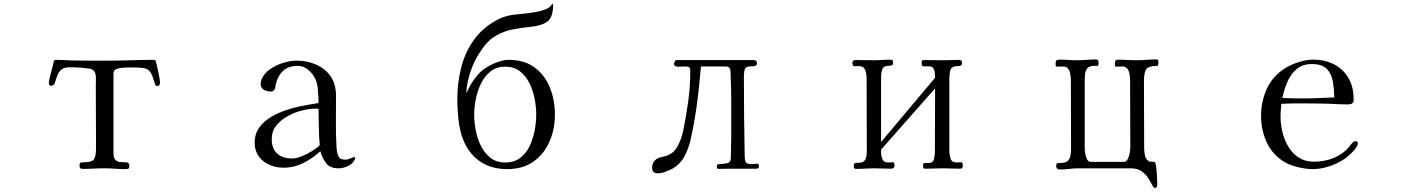

<svg xmlns="http://www.w3.org/2000/svg" viewBox="-20 -840 7040 956"><path d="M777 -431Q777 -425 774.5 -418.5Q772 -412 764 -412Q755 -412 753 -417.5Q751 -423 749 -430Q740 -462 730.5 -478Q721 -494 704 -499Q687 -504 655 -504Q637 -504 619 -504Q601 -504 584 -502Q569 -501 557 -495Q545 -489 545 -471V-80Q545 -56 553 -46Q561 -36 573 -34Q585 -32 596.5 -32.5Q608 -33 616 -30Q624 -27 624 -14Q624 -2 619 0Q614 2 603 2Q578 2 552.5 0Q527 -2 501 -2Q473 -2 445.5 -0.5Q418 1 390 1Q376 1 376 -15Q376 -29 383 -30.5Q390 -32 400 -32Q440 -32 449 -49Q458 -66 458 -100V-139Q458 -207 457.5 -274.5Q457 -342 457 -409Q457 -423 457.5 -436Q458 -449 457 -462Q454 -494 426 -498Q401 -502 376.5 -503.5Q352 -505 327 -505Q296 -505 282.5 -491Q269 -477 263.5 -459Q258 -441 253 -427Q248 -413 234 -413Q227 -413 225 -418Q223 -423 223 -429Q223 -432 226 -446.5Q229 -461 234 -479Q239 -497 243 -513Q247 -529 248 -535Q250 -540 252.5 -541Q255 -542 260 -542Q280 -542 299.5 -541Q319 -540 338 -539Q380 -538 422.5 -538Q465 -538 507 -538Q568 -538 628 -540Q688 -542 749 -542Q751 -542 753 -540Q755 -538 759 -522.5Q763 -507 767 -487.5Q771 -468 774 -452Q777 -436 777 -431Z M1572 -117Q1568 -162 1567.5 -207.5Q1567 -253 1566 -299H1551Q1520 -299 1482.5 -289.5Q1445 -280 1411 -261Q1377 -242 1355 -214Q1333 -186 1333 -148Q1333 -100 1360 -75.5Q1387 -51 1434 -51Q1456 -51 1482 -61.5Q1508 -72 1532.5 -87Q1557 -102 1572 -117ZM1748 -53Q1748 -49 1747 -47Q1737 -25 1713.5 -13.5Q1690 -2 1666 -2Q1624 -2 1605 -26Q1586 -50 1575 -87Q1537 -52 1490.5 -28.5Q1444 -5 1391 -5Q1354 -5 1321 -19.5Q1288 -34 1268 -62Q1248 -90 1248 -130Q1248 -172 1269.5 -203Q1291 -234 1325.5 -255Q1360 -276 1398.5 -289.5Q1437 -303 1471 -310Q1494 -315 1518 -319Q1542 -323 1566 -327Q1566 -355 1563 -392Q1560 -429 1547 -453Q1535 -476 1512.5 -494Q1490 -512 1463 -512Q1417 -512 1390.5 -488Q1364 -464 1353 -420Q1352 -415 1351.5 -409.5Q1351 -404 1349 -399Q1348 -393 1341.5 -388.5Q1335 -384 1329 -384Q1310 -384 1294 -393Q1278 -402 1278 -423Q1278 -435 1282 -444Q1295 -475 1324.5 -495.5Q1354 -516 1390 -527Q1426 -538 1456 -538Q1510 -538 1555 -518Q1600 -498 1626.5 -459.5Q1653 -421 1653 -363Q1653 -298 1652.5 -232Q1652 -166 1656 -100Q1658 -78 1665.5 -61.5Q1673 -45 1699 -45Q1711 -45 1726 -51.5Q1741 -58 1745 -58Q1748 -58 1748 -53Z M2650 -270Q2650 -305 2642.5 -346Q2635 -387 2617 -424Q2599 -461 2569.5 -484.5Q2540 -508 2496 -508Q2452 -508 2422.5 -484.5Q2393 -461 2375 -424Q2357 -387 2349 -346Q2341 -305 2341 -270Q2341 -234 2348.5 -193Q2356 -152 2374 -115Q2392 -78 2421.5 -54.5Q2451 -31 2496 -31Q2541 -31 2571 -54.5Q2601 -78 2618 -114.5Q2635 -151 2642.5 -192.5Q2650 -234 2650 -270ZM2743 -270Q2743 -197 2716 -135Q2689 -73 2636.5 -35.5Q2584 2 2505 2Q2422 2 2364 -40.5Q2306 -83 2280 -162Q2267 -202 2262 -252Q2257 -302 2257 -345Q2257 -425 2275.5 -500.5Q2294 -576 2337.5 -638.5Q2381 -701 2455 -741Q2475 -752 2496 -758Q2517 -764 2539 -767Q2555 -769 2583 -771.5Q2611 -774 2641.5 -779Q2672 -784 2696 -793.5Q2720 -803 2728 -819L2730 -820Q2734 -820 2734 -816Q2734 -753 2704.5 -732Q2675 -711 2618 -706Q2577 -702 2535 -694Q2493 -686 2456 -666Q2420 -647 2394.5 -614.5Q2369 -582 2350 -547Q2330 -510 2316.5 -463.5Q2303 -417 2302 -375Q2313 -401 2329 -427Q2345 -453 2364 -473Q2380 -491 2406 -506.5Q2432 -522 2460.5 -532Q2489 -542 2512 -542Q2591 -542 2642 -504Q2693 -466 2718 -404Q2743 -342 2743 -270Z M3759 -14Q3759 -4 3755 -2Q3751 0 3743 0H3602Q3592 0 3582.5 0.5Q3573 1 3563 1Q3556 1 3552.5 -0.5Q3549 -2 3549 -10Q3549 -18 3552.5 -20.5Q3556 -23 3563 -23Q3580 -23 3599.5 -27Q3619 -31 3619 -53Q3619 -82 3620 -110.5Q3621 -139 3621 -167V-315Q3621 -321 3621 -340.5Q3621 -360 3620.5 -385.5Q3620 -411 3619 -435.5Q3618 -460 3617.5 -477Q3617 -494 3616 -496Q3610 -509 3594 -509H3470Q3469 -498 3468 -486.5Q3467 -475 3466 -464Q3459 -383 3447.5 -302.5Q3436 -222 3418 -142Q3408 -100 3389 -63Q3370 -26 3332 -2Q3317 6 3295 14.5Q3273 23 3256 23Q3227 23 3227 -5Q3227 -27 3240 -40.5Q3253 -54 3274 -58Q3327 -67 3349.5 -104.5Q3372 -142 3382 -190Q3397 -263 3407 -337.5Q3417 -412 3417 -486Q3417 -503 3410.5 -506Q3404 -509 3389 -509Q3381 -509 3372 -508.5Q3363 -508 3354 -508Q3348 -508 3342 -511.5Q3336 -515 3336 -522Q3336 -529 3340.5 -535Q3345 -541 3352 -541H3732Q3749 -541 3749 -525Q3749 -515 3740 -512Q3731 -509 3720.5 -509.5Q3710 -510 3703 -508Q3689 -504 3686.5 -487Q3684 -470 3684 -458Q3684 -358 3685 -258.5Q3686 -159 3688 -59Q3689 -37 3695.5 -30Q3702 -23 3725 -23Q3731 -23 3737.5 -24Q3744 -25 3750 -25Q3755 -25 3757 -21.5Q3759 -18 3759 -14Z M4774 -17Q4774 -7 4770.5 -3.5Q4767 0 4757 0Q4736 0 4715.5 -1Q4695 -2 4675 -2Q4653 -2 4630.5 -1Q4608 0 4586 0Q4579 0 4577.5 -5Q4576 -10 4576 -15Q4576 -29 4584 -28.5Q4592 -28 4602 -28Q4625 -28 4630 -46.5Q4635 -65 4635 -83L4636 -400L4367 -95V-82Q4367 -65 4373.5 -48Q4380 -31 4402 -31Q4408 -31 4413.5 -31.5Q4419 -32 4426 -32Q4431 -32 4432.5 -27.5Q4434 -23 4434 -18Q4434 0 4417 0Q4395 0 4374 -1Q4353 -2 4331 -2Q4309 -2 4286.5 -0.5Q4264 1 4242 1Q4235 1 4233 -4Q4231 -9 4231 -14Q4231 -27 4238.5 -28.5Q4246 -30 4257 -29.5Q4268 -29 4277 -34Q4290 -42 4293 -58Q4296 -74 4296 -87Q4296 -179 4295.5 -270.5Q4295 -362 4295 -453Q4295 -473 4287.5 -492Q4280 -511 4256 -511Q4250 -511 4245 -510.5Q4240 -510 4235 -510Q4229 -510 4226.5 -515.5Q4224 -521 4224 -525Q4224 -541 4239 -541Q4262 -541 4285.5 -540.5Q4309 -540 4332 -540Q4352 -540 4371.5 -541.5Q4391 -543 4410 -543Q4418 -543 4422.5 -540.5Q4427 -538 4427 -530Q4427 -520 4423 -516.5Q4419 -513 4409 -513Q4380 -513 4373.5 -495.5Q4367 -478 4367 -454V-133L4636 -453Q4636 -465 4634.5 -478.5Q4633 -492 4626.5 -501Q4620 -510 4603 -510Q4591 -510 4580 -509.5Q4569 -509 4569 -525Q4569 -534 4570.5 -537.5Q4572 -541 4582 -541Q4607 -541 4632 -540.5Q4657 -540 4682 -540Q4700 -540 4718 -541Q4736 -542 4754 -542Q4770 -542 4770 -528Q4770 -512 4756.5 -511.5Q4743 -511 4732 -509Q4714 -505 4710.5 -485Q4707 -465 4707 -451V-88Q4707 -69 4713 -50Q4719 -31 4743 -31Q4748 -31 4754 -31.5Q4760 -32 4766 -32Q4771 -32 4772.5 -27Q4774 -22 4774 -17Z M5748 -528Q5748 -525 5747 -518.5Q5746 -512 5742 -512Q5699 -512 5687.5 -495.5Q5676 -479 5676 -438Q5676 -353 5676.5 -269Q5677 -185 5677 -101Q5677 -84 5681.5 -63.5Q5686 -43 5705 -35H5715Q5728 -35 5731 -31Q5734 -27 5736 -15Q5742 33 5742 82Q5742 86 5739.5 91Q5737 96 5732 96Q5724 96 5716.5 81Q5709 66 5697 47Q5685 28 5664.5 13Q5644 -2 5609 -2H5351Q5327 -2 5304 1Q5281 4 5258 4Q5239 4 5239 -13Q5239 -27 5246.5 -28Q5254 -29 5264 -29Q5288 -29 5298 -40Q5308 -51 5310.5 -68Q5313 -85 5313 -103Q5313 -187 5312.5 -271Q5312 -355 5312 -440Q5312 -453 5309.5 -469Q5307 -485 5299 -497Q5291 -509 5273 -509Q5266 -509 5259.5 -508.5Q5253 -508 5246 -508Q5239 -508 5237.5 -511.5Q5236 -515 5236 -520Q5236 -533 5239 -538Q5242 -543 5256 -543Q5278 -543 5299.5 -541.5Q5321 -540 5343 -540Q5366 -540 5390 -542Q5414 -544 5438 -544Q5450 -544 5450 -528Q5450 -512 5445 -512Q5440 -512 5429 -512Q5405 -512 5395 -501Q5385 -490 5383 -473Q5381 -456 5381 -438V-101Q5381 -92 5383.5 -76Q5386 -60 5392.5 -47Q5399 -34 5411 -34H5576Q5588 -34 5595 -47.5Q5602 -61 5605 -78Q5608 -95 5608 -103Q5608 -187 5607.5 -271Q5607 -355 5607 -440Q5607 -454 5604.5 -470Q5602 -486 5593.5 -497.5Q5585 -509 5567 -509Q5560 -509 5553.5 -508.5Q5547 -508 5541 -508Q5534 -508 5532.5 -511.5Q5531 -515 5531 -520Q5531 -532 5534 -537.5Q5537 -543 5551 -543Q5572 -543 5593.5 -541.5Q5615 -540 5637 -540Q5662 -540 5687 -542Q5712 -544 5737 -544Q5745 -544 5746.5 -539Q5748 -534 5748 -528Z M6624 -355Q6623 -396 6616.5 -434Q6610 -472 6587 -496.5Q6564 -521 6512 -521Q6465 -521 6435.5 -495.5Q6406 -470 6389.5 -431Q6373 -392 6365 -352Q6389 -351 6413.5 -350.5Q6438 -350 6462 -350Q6503 -350 6543.5 -351.5Q6584 -353 6624 -355ZM6741 -124Q6741 -120 6739 -118Q6736 -108 6724 -94Q6712 -80 6698 -67.5Q6684 -55 6675 -49Q6641 -26 6599 -12Q6557 2 6516 2Q6482 2 6439.5 -8.5Q6397 -19 6368 -38Q6311 -76 6285 -136Q6259 -196 6259 -262Q6259 -336 6288.5 -399.5Q6318 -463 6383 -503Q6412 -520 6448.5 -531.5Q6485 -543 6518 -543Q6578 -543 6623.5 -519Q6669 -495 6694.5 -451Q6720 -407 6720 -346Q6720 -330 6712.5 -325Q6705 -320 6690 -320Q6670 -320 6649.5 -321Q6629 -322 6609 -323Q6581 -324 6553 -324.5Q6525 -325 6496 -325Q6462 -325 6428 -325Q6394 -325 6360 -323Q6359 -307 6357.5 -291.5Q6356 -276 6356 -260Q6356 -222 6365.5 -182.5Q6375 -143 6395 -109.5Q6415 -76 6446.5 -55.5Q6478 -35 6522 -35Q6568 -35 6609 -49Q6650 -63 6684 -94Q6694 -103 6701 -113.5Q6708 -124 6718 -133Q6722 -137 6729 -137Q6741 -137 6741 -124Z"/></svg>

Font: Kaisei HarunoUmi
Style: Regular
Weight: 400
Designer: Font-Kai, 金井和夫
Foundry: KAZUO KANAI
Version: Version 5.003